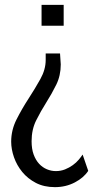

<svg xmlns="http://www.w3.org/2000/svg" viewBox="-20 -520 421 790"><path d="M227 -300H168V-273C168 -247 160.7 -220.9 146 -194.5C131.3 -168.2 115 -141.2 97 -113.5C79 -85.9 62.7 -57.5 48 -28.5C33.4 0.5 26 31 26 63C26 83.6 29.9 105 37.5 127C45.2 149 56.5 169.1 71.5 187.5C86.5 205.8 105.2 220.8 127.5 232.5C149.8 244.1 176 250 206 250C236 250 263.3 243.5 288 230.5C312.7 217.5 331 201.6 343 183L320 116C316 122 310.7 129 304 137C297.3 145 289.2 152.5 279.5 159.5C269.8 166.5 259.2 172.3 247.5 177C235.8 181.6 223.3 184 210 184C197.3 184 185 181.5 173 176.5C161 171.5 150.3 164 141 154C131.7 144 124.2 131.3 118.5 116C112.8 100.6 110 82.3 110 61C110 29 116.3 0.3 129 -25C141.7 -50.4 155.5 -74.9 170.5 -98.5C185.5 -122.2 199.2 -146.5 211.5 -171.5C223.8 -196.5 230 -224.3 230 -255C230 -258.3 229 -273.3 227 -300ZM242 -500H151V-414H242Z"/></svg>

Font: Cabin Condensed
Style: Regular
Weight: 400
Designer: Pablo Impallari
Foundry: Pablo Impallari. www.impallari.com Igino Marini. www.ikern.com
Version: Version 1.006